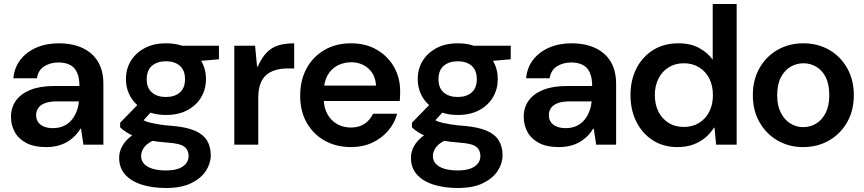

<svg xmlns="http://www.w3.org/2000/svg" viewBox="-20 -725 4329 962"><path d="M211 12Q151 12 112 -8.5Q73 -29 54 -63.5Q35 -98 35 -139Q35 -186 59.5 -220.5Q84 -255 132 -274.5Q180 -294 251 -294H378Q378 -334 366.5 -360.5Q355 -387 331.5 -399.5Q308 -412 273 -412Q232 -412 201.5 -392.5Q171 -373 165 -333H47Q52 -387 82.5 -426Q113 -465 162.5 -486.5Q212 -508 274 -508Q345 -508 395.5 -483.5Q446 -459 472 -414Q498 -369 498 -305V0H398L386 -80H383Q369 -57 351 -40Q333 -23 312 -11.5Q291 0 265.5 6Q240 12 211 12ZM245 -83Q275 -83 298.5 -93.5Q322 -104 338 -123Q354 -142 363.5 -166Q373 -190 375 -216V-217H264Q228 -217 205 -208Q182 -199 171.5 -183.5Q161 -168 161 -148Q161 -127 171.5 -112.5Q182 -98 201 -90.5Q220 -83 245 -83Z M811 217Q742 217 688.5 199.5Q635 182 606 148.5Q577 115 577 66Q577 35 592.5 7Q608 -21 639.5 -45Q671 -69 720 -88L771 -31Q725 -14 706 8.5Q687 31 687 58Q687 80 702.5 96.5Q718 113 746 121Q774 129 811 129Q849 129 874 120Q899 111 912 94.5Q925 78 925 56Q925 27 904 10.5Q883 -6 824 -10Q770 -14 731 -21.5Q692 -29 663.5 -39Q635 -49 615 -61.5Q595 -74 582 -87V-110L686 -217L760 -189L657 -76L686 -129Q696 -124 706.5 -119Q717 -114 734 -110Q751 -106 778 -101.5Q805 -97 847 -94Q914 -88 955.5 -70.5Q997 -53 1016.5 -22Q1036 9 1036 53Q1036 93 1012 130.5Q988 168 938.5 192.5Q889 217 811 217ZM812 -149Q749 -149 704 -173.5Q659 -198 635 -238.5Q611 -279 611 -329Q611 -379 635 -419Q659 -459 704 -483.5Q749 -508 812 -508Q875 -508 920 -483.5Q965 -459 988.5 -419Q1012 -379 1012 -329Q1012 -279 988.5 -238.5Q965 -198 920 -173.5Q875 -149 812 -149ZM811 -239Q855 -239 881 -261.5Q907 -284 907 -328Q907 -373 881 -395.5Q855 -418 812 -418Q768 -418 741.5 -395.5Q715 -373 715 -328Q715 -284 741.5 -261.5Q768 -239 811 -239ZM892 -412 870 -496H1077V-428Z M1154 0V-496H1258L1268 -391H1271Q1293 -439 1318.5 -464Q1344 -489 1377.5 -498.5Q1411 -508 1454 -508V-382H1422Q1387 -382 1359 -373.5Q1331 -365 1312 -347.5Q1293 -330 1283.5 -302Q1274 -274 1274 -234V0Z M1739 12Q1664 12 1606.5 -20.5Q1549 -53 1516.5 -110.5Q1484 -168 1484 -245Q1484 -323 1516 -382Q1548 -441 1605.5 -474.5Q1663 -508 1739 -508Q1813 -508 1868.5 -475.5Q1924 -443 1954.5 -389Q1985 -335 1985 -267Q1985 -257 1984.5 -245Q1984 -233 1983 -219H1571V-296H1864Q1861 -350 1826 -381.5Q1791 -413 1739 -413Q1702 -413 1670.5 -396.5Q1639 -380 1620.5 -346.5Q1602 -313 1602 -262V-233Q1602 -187 1620 -154Q1638 -121 1669 -103.5Q1700 -86 1738 -86Q1779 -86 1807 -105Q1835 -124 1849 -155H1970Q1957 -107 1924.5 -69.5Q1892 -32 1845 -10Q1798 12 1739 12Z M2273 217Q2204 217 2150.5 199.5Q2097 182 2068 148.5Q2039 115 2039 66Q2039 35 2054.5 7Q2070 -21 2101.5 -45Q2133 -69 2182 -88L2233 -31Q2187 -14 2168 8.5Q2149 31 2149 58Q2149 80 2164.5 96.5Q2180 113 2208 121Q2236 129 2273 129Q2311 129 2336 120Q2361 111 2374 94.5Q2387 78 2387 56Q2387 27 2366 10.5Q2345 -6 2286 -10Q2232 -14 2193 -21.5Q2154 -29 2125.5 -39Q2097 -49 2077 -61.5Q2057 -74 2044 -87V-110L2148 -217L2222 -189L2119 -76L2148 -129Q2158 -124 2168.5 -119Q2179 -114 2196 -110Q2213 -106 2240 -101.5Q2267 -97 2309 -94Q2376 -88 2417.5 -70.5Q2459 -53 2478.5 -22Q2498 9 2498 53Q2498 93 2474 130.5Q2450 168 2400.5 192.5Q2351 217 2273 217ZM2274 -149Q2211 -149 2166 -173.5Q2121 -198 2097 -238.5Q2073 -279 2073 -329Q2073 -379 2097 -419Q2121 -459 2166 -483.5Q2211 -508 2274 -508Q2337 -508 2382 -483.5Q2427 -459 2450.5 -419Q2474 -379 2474 -329Q2474 -279 2450.5 -238.5Q2427 -198 2382 -173.5Q2337 -149 2274 -149ZM2273 -239Q2317 -239 2343 -261.5Q2369 -284 2369 -328Q2369 -373 2343 -395.5Q2317 -418 2274 -418Q2230 -418 2203.5 -395.5Q2177 -373 2177 -328Q2177 -284 2203.5 -261.5Q2230 -239 2273 -239ZM2354 -412 2332 -496H2539V-428Z M2780 12Q2720 12 2681 -8.5Q2642 -29 2623 -63.5Q2604 -98 2604 -139Q2604 -186 2628.5 -220.5Q2653 -255 2701 -274.5Q2749 -294 2820 -294H2947Q2947 -334 2935.5 -360.5Q2924 -387 2900.5 -399.5Q2877 -412 2842 -412Q2801 -412 2770.5 -392.5Q2740 -373 2734 -333H2616Q2621 -387 2651.5 -426Q2682 -465 2731.5 -486.5Q2781 -508 2843 -508Q2914 -508 2964.5 -483.5Q3015 -459 3041 -414Q3067 -369 3067 -305V0H2967L2955 -80H2952Q2938 -57 2920 -40Q2902 -23 2881 -11.5Q2860 0 2834.5 6Q2809 12 2780 12ZM2814 -83Q2844 -83 2867.5 -93.5Q2891 -104 2907 -123Q2923 -142 2932.5 -166Q2942 -190 2944 -216V-217H2833Q2797 -217 2774 -208Q2751 -199 2740.5 -183.5Q2730 -168 2730 -148Q2730 -127 2740.5 -112.5Q2751 -98 2770 -90.5Q2789 -83 2814 -83Z M3375 12Q3304 12 3251 -22Q3198 -56 3168.5 -115Q3139 -174 3139 -248Q3139 -323 3168.5 -381.5Q3198 -440 3252 -474Q3306 -508 3380 -508Q3440 -508 3483 -484.5Q3526 -461 3551 -426V-705H3671V0H3568L3560 -85H3557Q3538 -55 3511.5 -33.5Q3485 -12 3451 0Q3417 12 3375 12ZM3406 -89Q3450 -89 3483 -109.5Q3516 -130 3534 -165.5Q3552 -201 3552 -248Q3552 -296 3534 -331.5Q3516 -367 3483 -387.5Q3450 -408 3406 -408Q3363 -408 3330 -387.5Q3297 -367 3279 -331Q3261 -295 3261 -249Q3261 -201 3279 -165.5Q3297 -130 3329.5 -109.5Q3362 -89 3406 -89Z M4004 12Q3933 12 3876 -21Q3819 -54 3785.5 -112.5Q3752 -171 3752 -248Q3752 -325 3785.5 -384Q3819 -443 3876.5 -475.5Q3934 -508 4005 -508Q4077 -508 4134 -475.5Q4191 -443 4224.5 -384Q4258 -325 4258 -248Q4258 -171 4224.5 -112.5Q4191 -54 4133.5 -21Q4076 12 4004 12ZM4004 -88Q4040 -88 4069.5 -106Q4099 -124 4117 -159.5Q4135 -195 4135 -248Q4135 -302 4117.5 -337.5Q4100 -373 4070 -390.5Q4040 -408 4006 -408Q3971 -408 3941 -390.5Q3911 -373 3892.5 -337.5Q3874 -302 3874 -248Q3874 -195 3892.5 -159.5Q3911 -124 3940.5 -106Q3970 -88 4004 -88Z"/></svg>

Font: DM Sans 36pt SemiBold
Style: Regular
Weight: 600
Designer: Colophon Foundry, Jonny Pinhorn
Foundry: Colophon Foundry
Version: Version 4.004;gftools[0.9.30]